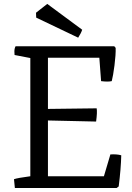

<svg xmlns="http://www.w3.org/2000/svg" viewBox="-20 -938 660 958"><path d="M370.1 -750 160.6 -850.1 159.7 -874.5 215.8 -918.5 390.1 -789.6Q384.8 -772.9 370.1 -750ZM54.2 0 49.8 -43.9Q67.9 -50.3 131.3 -58.6V-648.4L52.7 -663.6Q51.8 -667 51.8 -680.7Q51.8 -696.3 57.6 -707H550.3L557.1 -699.2Q558.1 -665.5 551.3 -612.3Q544.4 -559.1 537.6 -533.2Q518.6 -528.8 484.4 -533.2L475.6 -649.9H219.2V-394.5L462.4 -397.5Q465.8 -377.4 459.5 -331.5L219.2 -336.9V-58.6H498.5L530.8 -167.5Q564.5 -169.4 585 -163.1Q583.5 -96.7 572.3 -7.8L562 0Z"/></svg>

Font: Fjord
Style: One
Weight: 400
Designer: Viktoriya Grabowska
Foundry: Viktoriya Grabowska
Version: Version 1.002